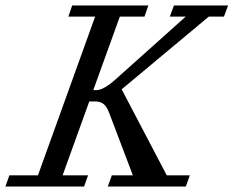

<svg xmlns="http://www.w3.org/2000/svg" viewBox="-71 -683 855 703"><path d="M-51.3 0 -36.6 -41H67.9L277.3 -622.1H179.2L193.4 -663.1H472.2L458 -622.1H367.7L270.5 -353H281.7Q308.6 -353 354 -394L608.9 -622.1H550.8L565.9 -663.1H764.2L749 -622.1H693.4L374.5 -356L539.6 -41H624L609.4 0H323.7L338.4 -41H415.5L328.6 -270Q320.8 -291 309.3 -301.3Q297.9 -311.5 277.3 -311.5H255.9L158.2 -41H251.5L236.8 0Z"/></svg>

Font: Elstob 6pt
Style: Italic
Weight: 400
Italic angle: -20°
Designer: Peter S. Baker
Version: Version 1.015